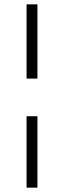

<svg xmlns="http://www.w3.org/2000/svg" viewBox="-20 -790 293 882"><path d="M102 -429V-770H152V-429ZM102 72V-256H152V72Z"/></svg>

Font: Exo Thin Light
Style: Regular
Weight: 300
Version: Version 2.000